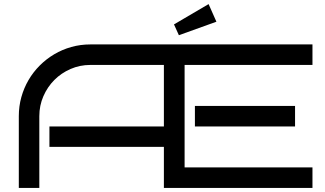

<svg xmlns="http://www.w3.org/2000/svg" viewBox="-20 -917 1585 937"><path d="M1504.9 0H779.8V-200.2H221.2V-299.8H779.8V-600.1H420.9Q369.6 -600.1 324.2 -580.3Q278.8 -560.5 245.1 -526.6Q211.4 -492.7 191.7 -447.3Q171.9 -401.9 171.9 -350.1V0H71.8V-350.1Q71.8 -398.4 84.2 -443.1Q96.7 -487.8 119.4 -526.6Q142.1 -565.4 174.1 -597.4Q206.1 -629.4 244.9 -652.3Q283.7 -675.3 328.1 -687.7Q372.6 -700.2 420.9 -700.2H1504.9V-600.1H880.9V-100.1H1504.9ZM1419.9 -299.8H931.2V-399.9H1419.9ZM1036.1 -811 853 -745.1 829.1 -797.9 998 -897Z"/></svg>

Font: Bruno Ace
Style: Regular
Weight: 400
Designer: Astigmatic (AOETI)
Foundry: Astigmatic (AOETI)
Version: Version 1.000